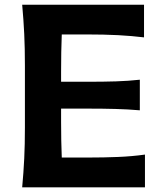

<svg xmlns="http://www.w3.org/2000/svg" viewBox="-20 -804 697 824"><path d="M75.2 0Q81.1 -64 84 -123.5Q86.9 -183.1 86.9 -256.8V-522Q86.9 -597.2 84 -658Q81.1 -718.8 75.2 -783.7H598.1V-643.6Q546.4 -649.9 487.1 -653.1Q427.7 -656.2 347.7 -656.2H245.1Q243.7 -618.2 242.9 -579.6Q242.2 -541 242.2 -497.1V-453.1H352.5Q425.3 -453.1 478 -454.8Q530.8 -456.5 580.1 -461.9V-330.6Q528.3 -335 475.6 -336.4Q422.9 -337.9 352.1 -337.9H242.2V-281.7Q242.2 -239.3 242.9 -202.1Q243.7 -165 245.1 -127.9H358.9Q426.3 -127.9 486.3 -130.4Q546.4 -132.8 602.1 -140.6V0Z"/></svg>

Font: Pinar-FD SemiBold
Style: Regular
Weight: 600
Designer: Amin Abedi
Version: Version 2.000